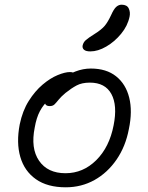

<svg xmlns="http://www.w3.org/2000/svg" viewBox="-20 -786 631 818"><path d="M260 12Q182 12 133 -22.5Q84 -57 66.5 -117.5Q49 -178 64 -256Q76 -314 102.5 -356Q129 -398 161.5 -425.5Q194 -453 225.5 -466Q257 -479 278 -479Q286 -479 291 -477Q296 -475 298.5 -470.5Q301 -466 299 -458Q295 -442 287 -429.5Q279 -417 256 -405Q216 -385 190.5 -363Q165 -341 150 -312.5Q135 -284 128 -243Q110 -154 146.5 -101Q183 -48 259 -48Q334 -48 390 -103.5Q446 -159 464 -252Q481 -337 454.5 -385.5Q428 -434 363 -434Q329 -434 306.5 -422Q284 -410 259 -390Q240 -374 230 -361.5Q220 -349 212.5 -341.5Q205 -334 192 -334Q179 -334 174 -341Q169 -348 172 -363Q176 -383 194.5 -406Q213 -429 241 -449Q269 -469 301.5 -481.5Q334 -494 367 -494Q433 -494 474.5 -461Q516 -428 530.5 -370Q545 -312 529 -236Q515 -162 476.5 -106Q438 -50 382.5 -19Q327 12 260 12ZM365 -567Q346 -567 338 -574Q330 -581 332 -592Q335 -606 346 -615.5Q357 -625 381 -640Q413 -660 426.5 -676.5Q440 -693 453 -721Q465 -748 475.5 -757Q486 -766 498 -766Q521 -766 528.5 -750Q536 -734 532 -715Q524 -676 496 -642Q468 -608 432.5 -587.5Q397 -567 365 -567Z"/></svg>

Font: Shantell Sans Light
Style: Italic
Weight: 300
Italic angle: -11°
Designer: Stephen Nixon, Anya Danilova, Shantell Martin
Foundry: Arrow Type
Version: Version 1.008;[ac192a2d6]